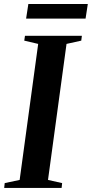

<svg xmlns="http://www.w3.org/2000/svg" viewBox="-36 -918 448 938"><path d="M-15.5 0 -13 -23.5 60 -39 150.5 -703.5 82.5 -719.5 86 -743H364L361 -719.5L289 -703.5L198.5 -39L267.5 -23.5L265 0ZM102.5 -898.5H393L382 -827H91.5Z"/></svg>

Font: Merriweather 120pt SemiBold
Style: Italic
Weight: 600
Italic angle: -7.8°
Version: Version 2.101